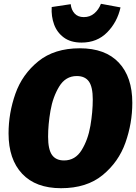

<svg xmlns="http://www.w3.org/2000/svg" viewBox="-20 -970 718 1010"><path d="M676 -429Q676 -322 640 -220Q604 -118 520 -49Q436 20 301 20Q168 20 96.5 -56Q25 -132 25 -268Q25 -375 61 -477Q97 -579 181.5 -647.5Q266 -716 400 -716Q534 -716 605 -640.5Q676 -565 676 -429ZM233 -251Q233 -184 253.5 -155Q274 -126 317 -126Q376 -126 409.5 -180.5Q443 -235 455.5 -308Q468 -381 468 -447Q468 -513 447.5 -541.5Q427 -570 384 -570Q325 -570 291.5 -515Q258 -460 245.5 -387.5Q233 -315 233 -251ZM252 -933 352 -948Q355 -918 372.5 -899Q390 -880 421 -880Q453 -880 476 -899.5Q499 -919 511 -950L614 -931Q597 -854 544 -800Q491 -746 409 -746Q352 -746 316 -772.5Q280 -799 264.5 -841.5Q249 -884 252 -933Z"/></svg>

Font: Fira Sans Black
Style: Italic
Weight: 900
Italic angle: -8°
Designer: Carrois Corporate & Edenspiekermann AG
Foundry: Carrois Corporate GbR & Edenspiekermann AG
Version: Version 4.203